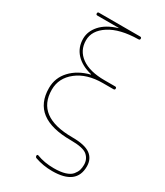

<svg xmlns="http://www.w3.org/2000/svg" viewBox="-236 -846 1010 1172"><g transform="rotate(30 268.5 -260.0)"><path d="M246 -398Q247 -398 247 -400Q247 -401 246 -401Q175 -418 135.5 -460.5Q96 -503 96 -565Q96 -617 135 -661Q174 -705 250 -728Q251 -728 251 -729Q251 -730 250 -730H101Q91 -730 91 -740Q91 -750 101 -750H391Q401 -750 401 -740Q401 -730 390 -730Q261 -728 188.5 -681Q116 -634 116 -565Q116 -493 173.5 -451.5Q231 -410 336 -410H411Q421 -410 421 -400Q421 -390 411 -390H336Q224 -390 155 -336Q86 -282 86 -200Q86 -10 341 -10Q428 -10 467 18Q506 46 506 100Q506 230 336 230Q272 230 215 210Q206 207 206 196Q206 192 208.5 190Q211 188 215 189Q269 210 336 210Q384 210 415.5 200Q447 190 461.5 172Q476 154 481 137.5Q486 121 486 100Q486 60 457 35Q428 10 341 10Q66 10 66 -200Q66 -272 115 -324.5Q164 -377 246 -398Z"/></g></svg>

Font: Rounded Mplus 1c Thin
Style: Regular
Weight: 250
Version: Version 1.059.20150529